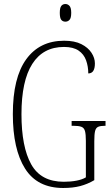

<svg xmlns="http://www.w3.org/2000/svg" viewBox="-20 -927 556 957"><path d="M295 10Q166 10 105 -86.5Q44 -183 44 -358Q44 -540 111 -632Q178 -724 300 -724Q352 -724 385.5 -707Q419 -690 436 -664Q453 -638 453 -611Q453 -561 420 -561Q420 -596 409 -626.5Q398 -657 371.5 -675Q345 -693 299 -693Q195 -693 141 -608.5Q87 -524 87 -358Q87 -195 135.5 -108Q184 -21 298 -21Q332 -21 361 -26.5Q390 -32 408 -43V-225Q408 -258 403.5 -274Q399 -290 385.5 -295Q372 -300 347 -300H337V-324H506V-300H502Q481 -300 469.5 -295Q458 -290 454 -274Q450 -258 450 -223V-29Q416 -9 379.5 0.5Q343 10 295 10ZM306 -819Q293 -819 285.5 -828Q278 -837 278 -863Q278 -888 285.5 -897.5Q293 -907 306 -907Q318 -907 326.5 -897.5Q335 -888 335 -863Q335 -837 326.5 -828Q318 -819 306 -819Z"/></svg>

Font: Noto Serif Myanmar ExtraCondensed ExtraLight
Style: Regular
Weight: 200
Width: 2
Designer: Ben Mitchell and the Monotype Design Team
Foundry: Monotype Imaging Inc.
Version: Version 2.106; ttfautohint (v1.8.4.7-5d5b)